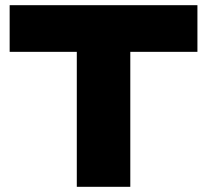

<svg xmlns="http://www.w3.org/2000/svg" viewBox="-20 -720 798 740"><path d="M276 0V-520.2H17.2V-700H740.9V-520.2H482.2V0Z"/></svg>

Font: Science Gothic
Style: Regular
Weight: 400
Designer: Thomas Phinney, Vassil Kateliev, Brandon Buerkle
Foundry: Font Detective LLC
Version: Version 1.018